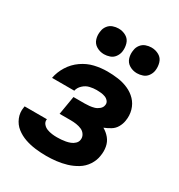

<svg xmlns="http://www.w3.org/2000/svg" viewBox="-181 -883 939 1010"><g transform="rotate(30 288.0 -377.5)"><path d="M249 8Q279 8 309.5 4.5Q340 1 370.5 -8Q401 -17 429 -34Q457 -51 475 -78.5Q493 -106 497 -136Q502 -164 497 -191Q492 -218 475.5 -238Q459 -258 436 -271Q456 -279 475 -290.5Q494 -302 505 -321.5Q516 -341 519 -361Q525 -395 516 -426.5Q507 -458 485.5 -480.5Q464 -503 434.5 -516Q405 -529 372.5 -533.5Q340 -538 307 -538Q268 -538 229.5 -529Q191 -520 156.5 -496Q122 -472 100 -436.5Q78 -401 71 -363H206Q210 -383 227 -399Q244 -415 265 -420Q286 -425 307 -425Q320 -425 333.5 -423.5Q347 -422 359 -417.5Q371 -413 379.5 -402.5Q388 -392 385 -378Q383 -364 370.5 -353.5Q358 -343 344 -339Q330 -335 315.5 -333.5Q301 -332 287 -332H219L200 -219H268Q285 -219 302 -216.5Q319 -214 334 -207.5Q349 -201 358 -186.5Q367 -172 364 -155Q362 -142 351.5 -132Q341 -122 328 -117Q315 -112 301.5 -109.5Q288 -107 275 -106Q262 -105 249 -105Q233 -105 218 -107Q203 -109 188.5 -114.5Q174 -120 164 -132Q154 -144 156 -159L157 -161H21Q20 -158 20 -154Q14 -121 26.5 -90.5Q39 -60 64 -40.5Q89 -21 119.5 -10.5Q150 0 183 4Q216 8 249 8ZM445 -607Q462 -607 479.5 -613Q497 -619 508 -634Q519 -649 522 -666Q526 -691 519 -715Q512 -739 491 -751Q470 -763 445 -763Q428 -763 411 -757Q394 -751 382.5 -736Q371 -721 369 -704Q364 -679 371 -655.5Q378 -632 399 -619.5Q420 -607 445 -607ZM245 -607Q262 -607 279.5 -613Q297 -619 308 -634Q319 -649 322 -666Q326 -691 319 -715Q312 -739 291 -751Q270 -763 245 -763Q228 -763 211 -757Q194 -751 182.5 -736Q171 -721 169 -704Q164 -679 171 -655.5Q178 -632 199 -619.5Q220 -607 245 -607Z"/></g></svg>

Font: Iosevka Sparkle XBdObl
Style: Regular
Weight: 800
Italic angle: -9°
Designer: Belleve Invis
Foundry: Belleve Invis
Version: Version 4.5.0; ttfautohint (v1.8.3)